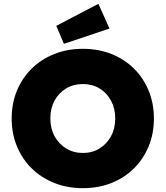

<svg xmlns="http://www.w3.org/2000/svg" viewBox="-20 -973 865 1003"><path d="M413 10Q332 10 264 -17Q196 -44 146 -93Q96 -142 68.5 -208.5Q41 -275 41 -354Q41 -433 68.5 -499.5Q96 -566 146 -615Q196 -664 264 -691Q332 -718 413 -718Q494 -718 562 -691Q630 -664 679.5 -615Q729 -566 756.5 -499.5Q784 -433 784 -354Q784 -275 756.5 -208.5Q729 -142 679.5 -93Q630 -44 562 -17Q494 10 413 10ZM413 -174Q462 -174 500 -197.5Q538 -221 560 -261.5Q582 -302 582 -354Q582 -406 560 -447Q538 -488 500 -511Q462 -534 413 -534Q364 -534 325.5 -511Q287 -488 265 -447.5Q243 -407 243 -354Q243 -302 265 -261.5Q287 -221 325.5 -197.5Q364 -174 413 -174ZM314 -744 274 -838 494 -953 552 -824Z"/></svg>

Font: Lexend ExtraBold
Style: Regular
Weight: 800
Designer: Bonnie Shaver-Troup, Thomas Jockin
Foundry: Lexend
Version: Version 1.007; ttfautohint (v1.8.3)